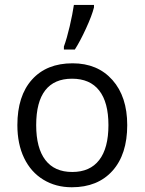

<svg xmlns="http://www.w3.org/2000/svg" viewBox="-20 -769 601 798"><path d="M508.8 -249Q508.8 -127.4 447.5 -59.1Q386.2 9.3 278.3 9.3Q211.9 9.3 160.2 -22.2Q108.4 -53.7 80.3 -112.1Q52.2 -170.4 52.2 -249Q52.2 -370.6 113 -438.2Q173.8 -505.9 281.7 -505.9Q385.7 -505.9 447.3 -436.5Q508.8 -367.2 508.8 -249ZM130.4 -249Q130.4 -153.8 168.5 -104Q206.5 -54.2 280.3 -54.2Q354 -54.2 392.3 -103.8Q430.7 -153.3 430.7 -249Q430.7 -343.8 392.3 -392.8Q354 -441.9 279.3 -441.9Q205.6 -441.9 168 -393.6Q130.4 -345.2 130.4 -249ZM245.6 -575.7Q257.8 -608.4 269.8 -659.9Q281.7 -711.4 287.1 -748.5H370.6V-738.3Q362.3 -704.6 337.6 -650.9Q313 -597.2 291 -563H245.6Z"/></svg>

Font: Bpm'online Open Sans
Style: Regular
Weight: 400
Foundry: Ascender Corporation
Version: Version 1.10